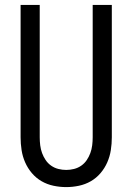

<svg xmlns="http://www.w3.org/2000/svg" viewBox="-20 -755 540 783"><path d="M250 8Q224 8 198 2.5Q172 -3 149.5 -16Q127 -29 110 -49Q93 -69 82.5 -93Q72 -117 68 -143Q64 -169 64 -195V-735H142V-195Q142 -179 144 -162.5Q146 -146 151.5 -131Q157 -116 166 -102.5Q175 -89 188.5 -79.5Q202 -70 218 -66Q234 -62 250 -62Q266 -62 282 -66Q298 -70 311.5 -79.5Q325 -89 334 -102.5Q343 -116 348.5 -131Q354 -146 356 -162.5Q358 -179 358 -195V-735H436V-195Q436 -169 432 -143Q428 -117 417.5 -93Q407 -69 390 -49Q373 -29 350.5 -16Q328 -3 302 2.5Q276 8 250 8Z"/></svg>

Font: Iosevka NFM
Style: Regular
Weight: 400
Monospace: yes
Designer: Belleve Invis
Foundry: Belleve Invis
Version: Version 29.0.4; ttfautohint (v1.8.4);Nerd Fonts 3.3.0